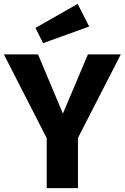

<svg xmlns="http://www.w3.org/2000/svg" viewBox="-27 -975 646 995"><path d="M599 -693.2 377 -260.2V0H215V-259.2L-7 -693.2H170L299 -386.4L428.6 -693.2ZM375.4 -954.8 435.2 -837.6 196.4 -751.4 156.8 -830.4Z"/></svg>

Font: Firava
Style: Regular
Weight: 400
Designer: Carrois Corporate & Edenspiekermann AG
Foundry: Greg Finn Gibson
Version: Version 5.000